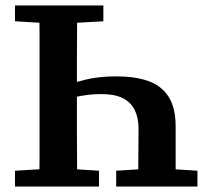

<svg xmlns="http://www.w3.org/2000/svg" viewBox="-20 -684 768 704"><path d="M35 0V-58L170 -66H217L343 -58V0ZM124 0Q125 -51 125 -101.5Q125 -152 125 -203.5Q125 -255 125 -306V-358Q125 -409 125 -460Q125 -511 125 -562Q125 -613 124 -664H263Q263 -614 262.5 -563Q262 -512 262 -460Q262 -408 262 -354V-306Q262 -256 262 -204.5Q262 -153 262.5 -102Q263 -51 263 0ZM170 -598 35 -606V-664H359V-606L217 -598ZM406 0V-58L534 -66H580L704 -58V0ZM486 0Q487 -34 487 -70.5Q487 -107 487.5 -143Q488 -179 488 -212Q488 -252 474 -280.5Q460 -309 430.5 -324Q401 -339 352 -339Q324 -339 300.5 -336Q277 -333 253.5 -327.5Q230 -322 206 -315L203 -365Q238 -378 289.5 -391Q341 -404 406 -404Q475 -404 523.5 -387Q572 -370 598 -329.5Q624 -289 624 -221V0Z"/></svg>

Font: Source Serif 4 SemiBold
Style: Regular
Weight: 600
Designer: Frank Grießhammer
Foundry: Adobe Systems Incorporated
Version: Version 4.004;hotconv 1.0.116;makeotfexe 2.5.65601